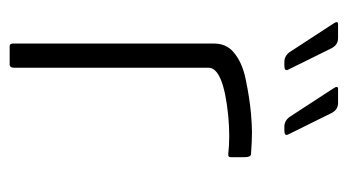

<svg xmlns="http://www.w3.org/2000/svg" viewBox="-181 -538 719 397"><g transform="rotate(90 178.5 -339.5)"><path d="M70 -8V-422Q70 -448 88 -463Q109 -481 144 -488Q182 -496 215 -499Q238 -501 254.5 -501Q271 -501 299 -499Q305 -498 305 -486V-457Q305 -451 298 -452Q264 -456 220 -452Q120 -442 120 -411V-9Q120 0 113 0H75Q70 0 70 -8ZM87 -580 29 -669Q22 -679 30 -679H59Q73 -679 80 -665L124 -576Q128 -568 116 -568H108Q95 -568 87 -580ZM221 -580 163 -669Q156 -679 164 -679H193Q207 -679 214 -665L258 -576Q262 -568 250 -568H242Q229 -568 221 -580Z"/></g></svg>

Font: Vivano Light
Style: Regular
Weight: 300
Designer: Joe Prince, Josias Burgherr
Version: Version 2.064;September 19, 2022;FontCreator 14.0.0.2877 64-